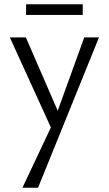

<svg xmlns="http://www.w3.org/2000/svg" viewBox="-20 -589 509 898"><path d="M443 -414 158 289H85L218 7L26 -414H101L250 -71L374 -414ZM102 -569H367V-519H102Z"/></svg>

Font: LXGW Bright TC
Style: Regular
Weight: 400
Designer: Christian Thalmann (Catharsis Fonts)
Foundry: LXGW / Christian Thalmann (Catharsis Fonts) / Fontworks Inc.
Version: Version 5.501